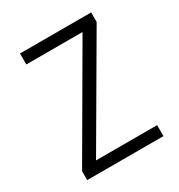

<svg xmlns="http://www.w3.org/2000/svg" viewBox="-134 -623 664 713"><g transform="rotate(-30 198.0 -266.0)"><path d="M362 0H35V-38L295 -485H54V-532H359V-491L100 -47H362Z"/></g></svg>

Font: Noto Sans Thai Looped SemiCondensed Light
Style: Regular
Weight: 300
Width: 4
Designer: Sasikarn Vongin, Ben Mitchell
Foundry: The Fontpad Ltd
Version: Version 1.001; ttfautohint (v1.8.4.7-5d5b)